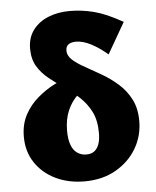

<svg xmlns="http://www.w3.org/2000/svg" viewBox="-52 -755 661 815"><g transform="rotate(-5 278.5 -347.0)"><path d="M276 16Q207 16 152.5 -10.5Q98 -37 66.5 -84.5Q35 -132 35 -195Q35 -248 56.5 -288Q78 -328 112 -357Q146 -386 183 -405Q220 -424 251.5 -435Q283 -446 299 -450L347 -397Q310 -381 281.5 -355Q253 -329 236.5 -291.5Q220 -254 220 -204Q220 -169 228.5 -145Q237 -121 254 -109Q271 -97 293 -97Q315 -97 328 -107.5Q341 -118 347.5 -137Q354 -156 354 -183Q354 -238 335 -275Q316 -312 286.5 -339Q257 -366 224 -388.5Q191 -411 161 -435Q131 -459 112.5 -490Q94 -521 94 -565Q94 -612 118.5 -644.5Q143 -677 184 -693.5Q225 -710 275 -710Q326 -710 377.5 -697Q429 -684 500 -644L424 -512Q389 -542 354.5 -560Q320 -578 290 -578Q271 -578 259 -570Q247 -562 247 -544Q247 -521 267.5 -503Q288 -485 320 -467.5Q352 -450 388 -429Q424 -408 456 -380Q488 -352 508.5 -313Q529 -274 529 -219Q529 -156 498 -103Q467 -50 410 -17Q353 16 276 16Z"/></g></svg>

Font: Ysabeau Infant Black
Style: Regular
Weight: 900
Designer: Christian Thalmann (Catharsis Fonts)
Version: Version 2.001;gftools[0.9.30]; featfreeze: ss01,ss02,lnum